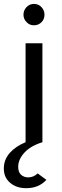

<svg xmlns="http://www.w3.org/2000/svg" viewBox="-48 -734 322 991"><path d="M127 -603.5Q103.5 -603.5 88.9 -620.1Q73.2 -635.7 73.2 -658.2Q73.2 -680.7 88.9 -697.3Q105.5 -713.9 127 -713.9Q150.4 -713.9 166 -697.3Q181.6 -680.7 181.6 -658.2Q181.6 -634.8 166 -619.1Q150.4 -603.5 127 -603.5ZM86.9 237.3Q37.1 237.3 4.9 210Q-28.3 182.6 -28.3 135.7Q-28.3 90.8 2 55.7Q32.2 21.5 84 0Q84 -169.9 84 -510.7Q105.5 -510.7 170.9 -510.7Q170.9 -382.8 170.9 0Q110.4 18.6 78.1 53.7Q45.9 88.9 45.9 127Q45.9 154.3 60.5 168Q76.2 181.6 97.7 181.6Q125 181.6 146.5 161.1Q161.1 171.9 191.4 194.3Q152.3 237.3 86.9 237.3Z"/></svg>

Font: Overpass
Style: Regular
Weight: 400
Designer: Delve Withrington, Thomas Jockin
Version: Version 3.000;DELV;Overpass; ttfautohint (v1.5)